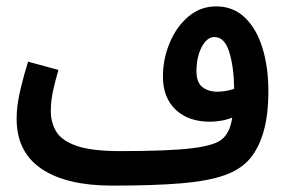

<svg xmlns="http://www.w3.org/2000/svg" viewBox="-20 -560 896 601"><path d="M331 21Q188 21 110 -31.5Q32 -84 32 -189Q32 -230 44 -280Q56 -330 68 -367L163 -341Q155 -315 147 -280Q139 -245 139 -213Q139 -176 156.5 -147.5Q174 -119 221 -103Q268 -87 357 -87Q508 -87 581.5 -96Q655 -105 677 -126Q688 -136 695.5 -151.5Q703 -167 707 -192Q690 -185 671 -182Q652 -179 638 -179Q569 -179 529.5 -217Q490 -255 490 -320Q490 -375 511 -425.5Q532 -476 569.5 -508Q607 -540 657 -540Q710 -540 746.5 -505Q783 -470 801.5 -410Q820 -350 820 -275Q820 -200 805 -148Q790 -96 762 -63Q733 -29 681.5 -11Q630 7 545.5 14Q461 21 332 21ZM595 -337Q595 -302 613.5 -287.5Q632 -273 660 -273Q687 -273 713 -282Q712 -351 697.5 -397.5Q683 -444 651 -444Q628 -444 611.5 -413Q595 -382 595 -337Z"/></svg>

Font: Noto Sans Arabic ExtCond SemBd
Style: Regular
Weight: 600
Width: 2
Designer: Monotype Design Team, Nadine Chahine, Nizar Qandah and Khaled Hosny
Foundry: Monotype Imaging Inc.
Version: Version 2.012; ttfautohint (v1.8.4.7-5d5b)